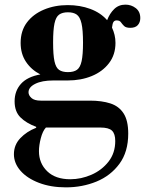

<svg xmlns="http://www.w3.org/2000/svg" viewBox="-20 -484 625 828"><path d="M264 324Q199 324 148 304.5Q97 285 68.5 252.5Q40 220 40 181Q40 141 67.5 112Q95 83 136 67V63Q93 47 68 22Q43 -3 43 -47Q43 -92 70.5 -122.5Q98 -153 154 -163Q115 -183 92 -217.5Q69 -252 69 -299Q69 -351 96 -387Q123 -423 169.5 -442.5Q216 -462 272 -462Q325 -462 369.5 -445.5Q414 -429 442 -397Q453 -426 472.5 -445Q492 -464 521 -464Q546 -464 565.5 -449Q585 -434 585 -406Q585 -388 574.5 -376Q564 -364 542 -364Q523 -364 515 -372Q507 -380 501.5 -388Q496 -396 483 -396Q474 -396 469.5 -389.5Q465 -383 463 -365Q470 -350 474 -333.5Q478 -317 478 -299Q478 -248 450 -211.5Q422 -175 375.5 -156Q329 -137 272 -137H210Q161 -137 132 -122.5Q103 -108 103 -86Q103 -73 115.5 -61.5Q128 -50 156 -50H368Q419 -50 456 -38Q493 -26 513 5Q533 36 533 92Q533 171 495 222.5Q457 274 396 299Q335 324 264 324ZM283 289Q330 289 374.5 269.5Q419 250 448 213Q477 176 477 124Q477 93 463 79.5Q449 66 413 66H178Q164 81 156 112Q148 143 148 168Q148 220 183.5 254.5Q219 289 283 289ZM273 -173Q298 -173 312 -183Q326 -193 332 -220.5Q338 -248 338 -300Q338 -355 331.5 -383Q325 -411 311 -421Q297 -431 273 -431Q249 -431 235 -421Q221 -411 215 -383Q209 -355 209 -301Q209 -247 215 -219.5Q221 -192 235 -182.5Q249 -173 273 -173Z"/></svg>

Font: Libre Bodoni
Style: Regular
Weight: 400
Designer: Pablo Impallari, Rodrigo Fuenzalida
Foundry: Impallari Type
Version: Version 2.005;gftools[0.9.23]